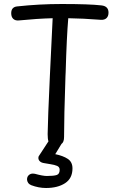

<svg xmlns="http://www.w3.org/2000/svg" viewBox="-20 -716 597 959"><path d="M522 -653Q522 -635 512 -625.5Q502 -616 484 -617Q393 -624 321 -625Q313 -532 308 -356L307 -335Q300 -131 300 -32Q300 -6 287 3L256 54Q295 62 318.5 77.5Q342 93 342 125Q342 175 305 199Q268 223 210 223Q173 223 136 209Q126 205 120.5 197Q115 189 115 180Q115 167 123.5 159Q132 151 144 151Q151 151 154 152Q194 163 214 163Q249 163 263.5 158Q278 153 278 132Q278 118 265 112.5Q252 107 231.5 104Q211 101 202 99Q185 97 177 87.5Q169 78 173 65L222 -10Q218 -22 218 -46Q219 -121 229 -334L243 -625Q166 -623 75 -614Q57 -612 46.5 -621.5Q36 -631 36 -650Q36 -681 66 -684Q176 -696 288 -696Q427 -696 487 -689Q522 -685 522 -653Z"/></svg>

Font: Mali
Style: Regular
Weight: 400
Version: Version 1.000; ttfautohint (v1.6)